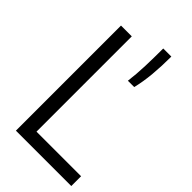

<svg xmlns="http://www.w3.org/2000/svg" viewBox="-246 -882 956 956"><g transform="rotate(45 232.0 -404.0)"><path d="M72 0V-740H148V-69H462V0ZM290.5 -570Q297.5 -624 299.5 -683.2Q301.5 -742.5 301.5 -808H358.5Q358.5 -740.5 353 -680.2Q347.5 -620 335 -570Z"/></g></svg>

Font: Encode Sans Cnd
Style: Regular
Weight: 400
Width: 3
Designer: Multiple Designers
Foundry: Impallari Type
Version: Version 3.002; ttfautohint (v1.8.3) -l 8 -r 50 -G 200 -x 14 